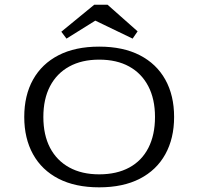

<svg xmlns="http://www.w3.org/2000/svg" viewBox="-20 -779 837 810"><path d="M398.4 11.3Q297.6 11.3 227 -25Q156.5 -61.3 119.4 -128.2Q82.3 -195.2 82.3 -285.5Q82.3 -376.6 119.4 -443.1Q156.5 -509.7 227 -546Q297.6 -582.3 398.4 -582.3Q499.2 -582.3 569.8 -546Q640.3 -509.7 677.4 -443.1Q714.5 -376.6 714.5 -285.5Q714.5 -195.2 677.4 -128.2Q640.3 -61.3 569.8 -25Q499.2 11.3 398.4 11.3ZM398.4 -43.5Q472.6 -43.5 525.4 -72.2Q578.2 -100.8 606 -155.2Q633.9 -209.7 633.9 -285.5Q633.9 -361.3 605.6 -415.3Q577.4 -469.4 525 -498.4Q472.6 -527.4 398.4 -527.4Q325 -527.4 272.2 -498.4Q219.4 -469.4 191.1 -415.3Q162.9 -361.3 162.9 -285.5Q162.9 -209.7 191.1 -155.6Q219.4 -101.6 272.2 -72.6Q325 -43.5 398.4 -43.5ZM260.5 -616.1 238.7 -645.2 377.4 -758.9H433.9L560.5 -646.8L539.5 -616.1L345.2 -709.7L416.9 -713.7Z"/></svg>

Font: Playfair 5pt SemiExpanded Light
Style: Regular
Weight: 300
Width: 6
Designer: Claus Eggers Sørensen
Foundry: Claus Eggers Sørensen
Version: Version 2.203